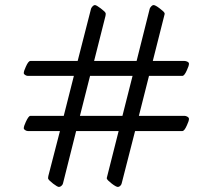

<svg xmlns="http://www.w3.org/2000/svg" viewBox="-20 -727 840 759"><path d="M74 -220Q74 -228 82 -245Q93 -269 100 -269H232L272 -427H90Q85 -427 79.5 -430.5Q74 -434 74 -438Q74 -446 82 -463Q92 -486 100 -486H287L340 -693Q342 -698 346.5 -702.5Q351 -707 355 -707Q361 -707 378 -694Q387 -687 392.5 -682Q398 -677 398 -672Q398 -671 397.5 -668Q397 -665 397 -664L352 -486H520L572 -693Q574 -698 578.5 -702.5Q583 -707 587 -707Q594 -707 611 -694Q620 -687 625.5 -682Q631 -677 631 -672Q631 -671 630 -668Q629 -665 629 -664L584 -486H710Q715 -486 721 -483Q727 -480 727 -475Q727 -467 719 -450Q709 -427 701 -427H569L529 -269H710Q715 -269 721 -265.5Q727 -262 727 -257Q727 -249 719 -232Q709 -209 701 -209H514L461 -2Q460 3 455.5 7.5Q451 12 446 12Q439 12 422 -1Q413 -8 407.5 -13.5Q402 -19 402 -23Q402 -24 403 -27Q404 -30 404 -31L449 -209H281L229 -2Q228 3 223 7.5Q218 12 213 12Q207 12 190 -1Q181 -8 175.5 -13.5Q170 -19 170 -23Q170 -24 170.5 -27Q171 -30 171 -31L217 -209H90Q85 -209 79.5 -212.5Q74 -216 74 -220ZM296 -269H464L504 -427H336Z"/></svg>

Font: Monomakh
Style: Regular
Weight: 400
Version: Version 1.200; ttfautohint (v1.8.4.7-5d5b)